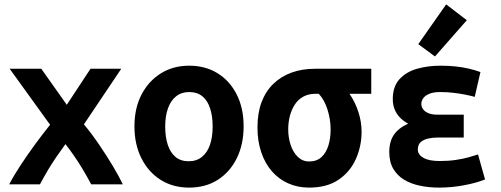

<svg xmlns="http://www.w3.org/2000/svg" viewBox="-20 -839 2280 874"><path d="M22 0Q44 -42 75 -89Q106 -136 140.5 -183Q175 -230 208 -271L24 -526H168L284 -362L392 -526H532L362 -273Q397 -231 431 -181Q465 -131 493.5 -83.5Q522 -36 539 0H395Q375 -38 355 -71Q335 -104 315.5 -132Q296 -160 278 -183Q256 -153 236.5 -124.5Q217 -96 199 -66Q181 -36 162 0Z M841 15Q767 15 711 -20.5Q655 -56 623.5 -119Q592 -182 592 -264Q592 -347 624.5 -409Q657 -471 713 -505.5Q769 -540 841 -540Q915 -540 970.5 -505.5Q1026 -471 1057.5 -409Q1089 -347 1089 -264Q1089 -182 1058 -119Q1027 -56 971.5 -20.5Q916 15 841 15ZM839 -105Q875 -105 899.5 -125Q924 -145 936 -180.5Q948 -216 948 -263Q948 -310 936.5 -345.5Q925 -381 901.5 -400.5Q878 -420 841 -420Q806 -420 781.5 -400.5Q757 -381 744.5 -345.5Q732 -310 732 -263Q732 -216 743.5 -180.5Q755 -145 778.5 -125Q802 -105 839 -105Z M1387 15Q1335 15 1291.5 -4.5Q1248 -24 1217 -60Q1186 -96 1169 -146.5Q1152 -197 1152 -259Q1152 -324 1170.5 -373.5Q1189 -423 1224 -457Q1259 -491 1307 -508.5Q1355 -526 1415 -526H1670V-412H1571Q1597 -374 1611.5 -329Q1626 -284 1626 -239Q1626 -175 1600.5 -116.5Q1575 -58 1522 -21.5Q1469 15 1387 15ZM1387 -104Q1422 -104 1443.5 -124Q1465 -144 1475 -177Q1485 -210 1485 -249Q1485 -296 1470.5 -341Q1456 -386 1431 -412H1415Q1384 -412 1360.5 -399Q1337 -386 1322 -363Q1307 -340 1299.5 -311Q1292 -282 1292 -250Q1292 -213 1303 -179.5Q1314 -146 1335.5 -125Q1357 -104 1387 -104Z M1979 15Q1933 15 1892 6.5Q1851 -2 1819.5 -21Q1788 -40 1770 -71Q1752 -102 1752 -147Q1752 -195 1773.5 -226Q1795 -257 1838 -276Q1816 -288 1800.5 -304Q1785 -320 1776.5 -341Q1768 -362 1768 -388Q1768 -445 1798.5 -478.5Q1829 -512 1878.5 -526Q1928 -540 1985 -540Q2023 -540 2055 -536.5Q2087 -533 2114.5 -526.5Q2142 -520 2167 -511L2141 -398Q2124 -403 2099 -408Q2074 -413 2044.5 -416.5Q2015 -420 1984 -420Q1952 -420 1933 -411.5Q1914 -403 1906 -391Q1898 -379 1898 -366Q1898 -354 1905 -343Q1912 -332 1928.5 -324.5Q1945 -317 1972 -317H2091V-213H1973Q1951 -213 1930 -208.5Q1909 -204 1895.5 -192.5Q1882 -181 1882 -158Q1882 -135 1907.5 -120.5Q1933 -106 1982 -106Q2021 -106 2055 -111Q2089 -116 2115 -123.5Q2141 -131 2156 -136L2188 -22Q2148 -6 2091.5 4.5Q2035 15 1979 15ZM1960 -582 1884 -638 2011 -819 2105 -747Z"/></svg>

Font: Ubuntu Sans Mono
Style: Bold
Weight: 700
Monospace: yes
Designer: Dalton Maag Ltd
Foundry: Dalton Maag Ltd
Version: Version 1.006